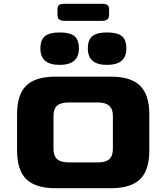

<svg xmlns="http://www.w3.org/2000/svg" viewBox="-20 -992 877 1012"><path d="M70 -199V-390Q70 -493 118 -540.5Q166 -588 273 -588H565Q670 -588 718.5 -540Q767 -492 767 -390V-199Q767 -95 718.5 -47.5Q670 0 565 0H273Q167 0 118.5 -47.5Q70 -95 70 -199ZM497 -136Q537 -136 556 -153Q575 -170 575 -207V-382Q575 -452 497 -452H342Q301 -452 281.5 -435.5Q262 -419 262 -382V-207Q262 -170 281.5 -153Q301 -136 342 -136ZM443 -736Q443 -783 467.5 -802Q492 -821 544 -821Q598 -821 622 -802Q646 -783 646 -736Q646 -650 544 -650Q443 -650 443 -736ZM193 -736Q193 -783 217.5 -802Q242 -821 294 -821Q348 -821 372 -802Q396 -783 396 -736Q396 -650 294 -650Q193 -650 193 -736ZM283 -915V-941Q283 -960 291.5 -966Q300 -972 323 -972H515Q537 -972 546 -966Q555 -960 555 -941V-915Q555 -896 545 -889Q535 -882 515 -882H323Q302 -882 292.5 -889Q283 -896 283 -915Z"/></svg>

Font: Gold Bold
Style: Regular
Weight: 400
Designer: jaiki
Version: Version 1.000